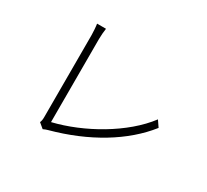

<svg xmlns="http://www.w3.org/2000/svg" viewBox="-145 -962 1289 1193"><g transform="rotate(30 500.0 -365.5)"><path d="M274 3C285 -3 297 -6 306 -9C563 -79 768 -204 894 -364L864 -408C742 -245 505 -111 297 -61V-657C297 -680 300 -717 303 -734H239C242 -719 245 -676 245 -656V-67C245 -49 243 -38 238 -27Z"/></g></svg>

Font: Genne Gothic Light
Style: Regular
Weight: 300
Designer: Ryoko NISHIZUKA (kana & ideographs); Paul D. Hunt (Latin, Greek & Cyrillic); Wenlong ZHANG (bopomofo); Sandoll Communica
Foundry: Adobe Systems Incorporated
Version: Version 1.004;PS 1.004;hotconv 16.6.51;makeotf.lib2.5.65220